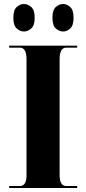

<svg xmlns="http://www.w3.org/2000/svg" viewBox="-20 -943 429 963"><path d="M26 0H367V-10H312Q279 -10 279 -65V-646Q279 -704 312 -704H367V-714H26V-704H80Q113 -704 113 -646V-64Q113 -10 80 -10H26ZM297 -785Q315 -785 332 -800Q349 -815 349 -854Q349 -893 332 -908Q315 -923 297 -923Q277 -923 260 -908Q243 -893 243 -854Q243 -815 260 -800Q277 -785 297 -785ZM100 -785Q119 -785 136.5 -800Q154 -815 154 -854Q154 -893 136.5 -908Q119 -923 100 -923Q81 -923 64 -908Q47 -893 47 -854Q47 -815 64 -800Q81 -785 100 -785Z"/></svg>

Font: Noto Serif Display SemiCondensed Extra
Style: Regular
Weight: 800
Width: 4
Designer: Monotype Design Team
Foundry: Monotype Imaging Inc.
Version: Version 1.900